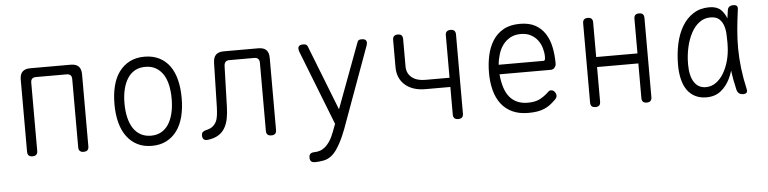

<svg xmlns="http://www.w3.org/2000/svg" viewBox="-46 -789 4892 1223"><g transform="rotate(-5 2400.0 -178.0)"><path d="M136 10Q120 10 112 2Q104 -6 104 -22V-483Q104 -517 120.5 -533.5Q137 -550 171 -550H429Q463 -550 479.5 -533.5Q496 -517 496 -483V-22Q496 -6 488 2Q480 10 463 10Q447 10 439 2Q431 -6 431 -22V-458Q431 -475 422.5 -483Q414 -491 398 -491H202Q186 -491 177.5 -483Q169 -475 169 -458V-22Q169 -6 161 2Q153 10 136 10Z M900 10Q847 10 807 -10.5Q767 -31 739.5 -68.5Q712 -106 698.5 -158.5Q685 -211 685 -275Q685 -340 698.5 -392.5Q712 -445 739.5 -482Q767 -519 807.5 -539.5Q848 -560 901 -560Q955 -560 995.5 -539.5Q1036 -519 1062.5 -482Q1089 -445 1102 -393Q1115 -341 1115 -277Q1115 -212 1101.5 -159Q1088 -106 1060.5 -68.5Q1033 -31 993 -10.5Q953 10 900 10ZM900 -55Q937 -55 965 -70.5Q993 -86 1012 -115Q1031 -144 1041 -185.5Q1051 -227 1051 -277Q1051 -327 1042 -367Q1033 -407 1014 -435.5Q995 -464 967 -479.5Q939 -495 901 -495Q863 -495 835 -479.5Q807 -464 788 -435Q769 -406 759 -365.5Q749 -325 749 -275Q749 -225 758.5 -184.5Q768 -144 787 -115Q806 -86 834.5 -70.5Q863 -55 900 -55Z M1340 -483Q1341 -517 1357.5 -533.5Q1374 -550 1408 -550H1629Q1663 -550 1679.5 -533.5Q1696 -517 1696 -483V-22Q1696 -6 1688 2Q1680 10 1664 10Q1647 10 1639 2Q1631 -6 1631 -22V-457Q1631 -474 1622.5 -482.5Q1614 -491 1598 -491H1439Q1422 -491 1414 -482.5Q1406 -474 1405 -457L1397 -197Q1396 -154 1389 -119.5Q1382 -85 1366 -59Q1350 -33 1323.5 -17.5Q1297 -2 1257 3Q1241 5 1232 -3Q1223 -11 1223 -28Q1223 -42 1230 -49Q1237 -56 1252 -60Q1277 -65 1292.5 -76.5Q1308 -88 1317 -105.5Q1326 -123 1329 -146.5Q1332 -170 1333 -197Z M2063 1 2074 -28 1888 -503Q1886 -509 1884.5 -514.5Q1883 -520 1883 -525Q1883 -538 1891.5 -544Q1900 -550 1916 -550Q1928 -550 1934.5 -546Q1941 -542 1944 -534L2107 -118L2262 -534Q2264 -542 2270.5 -546Q2277 -550 2289 -550Q2305 -550 2313 -544Q2321 -538 2321 -525Q2321 -521 2320 -516.5Q2319 -512 2317 -506L2129 10Q2121 31 2111 54Q2101 77 2089 99Q2077 121 2063.5 140.5Q2050 160 2034 173Q2009 193 1980.5 198.5Q1952 204 1927 204Q1909 204 1901 196.5Q1893 189 1893 172V171Q1893 156 1901.5 148Q1910 140 1931 140Q1945 140 1962.5 134.5Q1980 129 1998 114Q2011 102 2021.5 87.5Q2032 73 2039.5 58Q2047 43 2052.5 28.5Q2058 14 2063 1Z M2859 10Q2842 10 2834 2Q2826 -6 2826 -22V-198H2667Q2585 -198 2537 -240Q2489 -282 2489 -354V-528Q2489 -544 2497 -552Q2505 -560 2521 -560Q2538 -560 2545.5 -552Q2553 -544 2553 -528V-354Q2553 -309 2584.5 -283Q2616 -257 2670 -257H2826V-528Q2826 -544 2834 -552Q2842 -560 2859 -560Q2875 -560 2883 -552Q2891 -544 2891 -528V-22Q2891 -6 2883 2Q2875 10 2859 10Z M3462 -121Q3476 -121 3485.5 -109Q3495 -97 3495 -84Q3495 -78 3492 -72Q3489 -66 3482 -59Q3464 -41 3446.5 -28Q3429 -15 3408.5 -6.5Q3388 2 3363.5 6Q3339 10 3307 10Q3248 10 3205 -10Q3162 -30 3134 -66.5Q3106 -103 3092.5 -154Q3079 -205 3079 -266Q3079 -324 3090.5 -377Q3102 -430 3128 -471Q3154 -512 3196.5 -536Q3239 -560 3302 -560Q3361 -560 3400 -538.5Q3439 -517 3463 -479.5Q3487 -442 3497 -392.5Q3507 -343 3507 -288Q3507 -274 3497.5 -262.5Q3488 -251 3473 -251H3145Q3149 -204 3161 -166.5Q3173 -129 3193.5 -104.5Q3214 -80 3243 -67.5Q3272 -55 3309 -55Q3354 -55 3383 -69Q3412 -83 3438 -107Q3444 -113 3449 -117Q3454 -121 3462 -121ZM3145 -312H3432Q3437 -312 3440 -316.5Q3443 -321 3443 -338Q3443 -364 3435 -392Q3427 -420 3410 -443Q3393 -466 3366 -480.5Q3339 -495 3302 -495Q3263 -495 3235 -479.5Q3207 -464 3188 -439Q3169 -414 3158.5 -380.5Q3148 -347 3145 -312Z M3736 10Q3719 10 3711.5 2Q3704 -6 3704 -22V-528Q3704 -544 3712 -552Q3720 -560 3736 -560Q3753 -560 3760.5 -552Q3768 -544 3768 -528V-307H4032V-528Q4032 -544 4039.5 -552Q4047 -560 4064 -560Q4081 -560 4088.5 -552Q4096 -544 4096 -528V-22Q4096 -6 4088 2Q4080 10 4064 10Q4047 10 4039.5 2Q4032 -6 4032 -22V-243H3768V-22Q3768 -6 3760.5 2Q3753 10 3736 10Z M4446 10Q4406 10 4375.5 -5Q4345 -20 4324.5 -48Q4304 -76 4293.5 -117.5Q4283 -159 4283 -212Q4283 -282 4296.5 -345Q4310 -408 4338.5 -456Q4367 -504 4410.5 -532Q4454 -560 4513 -560Q4560 -560 4586 -536Q4610 -513 4622 -479Q4625 -503 4629 -528Q4631 -545 4640.5 -552.5Q4650 -560 4666 -560Q4683 -560 4689.5 -552.5Q4696 -545 4693 -528Q4684 -463 4678.5 -402Q4673 -341 4673.5 -280Q4674 -219 4681.5 -155.5Q4689 -92 4705 -21Q4709 -6 4703 2Q4697 10 4680.5 10Q4664 10 4654 2Q4644 -6 4640 -21Q4624 -87 4617 -146Q4609 -119 4597 -95Q4575 -49 4538 -19.5Q4501 10 4446 10ZM4448 -55Q4484 -55 4513.5 -76.5Q4543 -98 4563.5 -133.5Q4584 -169 4596 -214Q4606 -253 4608 -294Q4608 -309 4609 -324Q4609 -345 4608 -367Q4608 -401 4599.5 -429.5Q4591 -458 4571.5 -476.5Q4552 -495 4514 -495Q4475 -495 4444 -472Q4413 -449 4391.5 -409Q4370 -369 4358.5 -317.5Q4347 -266 4347 -209Q4347 -136 4373 -95.5Q4399 -55 4448 -55Z"/></g></svg>

Font: Maple Mono ExtraLight
Style: Regular
Weight: 275
Monospace: yes
Designer: subframe7536
Version: Version 7.000